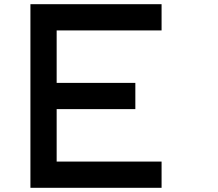

<svg xmlns="http://www.w3.org/2000/svg" viewBox="-20 -895 1040 915"><path d="M125 -875H750V-750H250V-500H625V-375H250V-125H750V0H125Z"/></svg>

Font: Dogica
Style: Regular
Weight: 400
Monospace: yes
Designer: Roberto Mocci
Version: Version 001.012